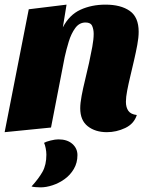

<svg xmlns="http://www.w3.org/2000/svg" viewBox="-23 -550 645 828"><path d="M438 20Q388 20 355.5 -5.5Q323 -31 323 -83Q323 -105 329 -137Q335 -169 344 -205.5Q353 -242 361 -278.5Q369 -315 375 -348Q381 -381 381 -404Q381 -423 374.5 -438Q368 -453 346 -453Q319 -453 301.5 -429Q284 -405 273.5 -370.5Q263 -336 256 -304L197 0L-3 20L101 -510L264 -530L248 -432Q276 -486 324 -508Q372 -530 432 -530Q498 -530 536.5 -503Q575 -476 575 -413Q575 -388 569 -356Q563 -324 555 -289.5Q547 -255 539 -221.5Q531 -188 525.5 -159.5Q520 -131 520 -111Q520 -87 530.5 -72Q541 -57 567 -54Q555 -16 517 2Q479 20 438 20ZM152 258Q143 258 130.5 257Q118 256 113 254Q144 220 160.5 190.5Q177 161 177 117Q177 104 174 89Q171 74 167 66Q175 61 195 56Q215 51 229 51Q267 51 289 70.5Q311 90 311 119Q311 152 295.5 178.5Q280 205 255.5 222.5Q231 240 203.5 249Q176 258 152 258Z"/></svg>

Font: Sansita Swashed Light ExtraBold
Style: Regular
Weight: 800
Version: Version 1.003